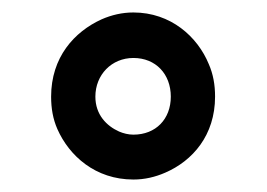

<svg xmlns="http://www.w3.org/2000/svg" viewBox="-20 -741 428 308"><path d="M62 -586C62 -567 65 -550 72 -534C91 -491 133 -453 194 -453C212 -453 229 -457 245 -464C289 -483 325 -524 325 -586C325 -605 322 -622 315 -638C297 -682 254 -721 194 -721C176 -721 159 -717 143 -710C99 -690 62 -649 62 -586ZM194 -648C230 -648 254 -622 254 -586C254 -550 230 -525 194 -525C186 -525 178 -527 171 -530C151 -539 133 -557 133 -586C133 -621 159 -648 194 -648Z"/></svg>

Font: Asimov
Style: Regular
Weight: 500
Designer: Google
Version: Version 2.000980; 2014